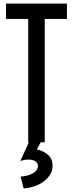

<svg xmlns="http://www.w3.org/2000/svg" viewBox="-20 -798 409 1077"><path d="M138.2 0V-691.9H13.7V-777.8H355.5V-691.9H231V0ZM112.8 259.3 95.2 192.9Q140.1 189 166.5 172.9Q192.9 156.7 192.9 133.8Q192.9 118.2 179.4 107.7Q166 97.2 140.1 97.2Q116.2 97.2 93.8 105.5L151.4 -21L209.5 -2L186.5 40.5Q221.2 46.9 248 69.3Q274.9 91.8 274.9 131.3Q274.9 178.7 231.4 215.1Q188 251.5 112.8 259.3Z"/></svg>

Font: Voltaire
Style: Regular
Weight: 400
Designer: Yvonne Schüttler, Eben Sorkin, Emma Marichal
Foundry: Sorkin Type Co.
Version: Version 1.010; ttfautohint (v1.8.4.7-5d5b)